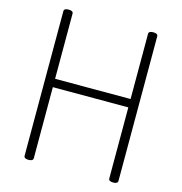

<svg xmlns="http://www.w3.org/2000/svg" viewBox="-188 -1592 1680 1774"><g transform="rotate(15 651.5 -704.5)"><path d="M247 14Q203 14 203 -14V-1396Q203 -1410 214 -1416.5Q225 -1423 247 -1423Q291 -1423 291 -1396V-773H1013V-1396Q1013 -1410 1024 -1416.5Q1035 -1423 1057 -1423Q1101 -1423 1101 -1396V-14Q1101 0 1090 7Q1079 14 1057 14Q1013 14 1013 -14V-693H291V-14Q291 0 280 7Q269 14 247 14Z"/></g></svg>

Font: Playwrite FR Trad
Style: Regular
Weight: 400
Designer: Veronika Burian, José Scaglione
Foundry: TypeTogether
Version: Version 1.000